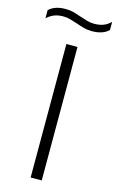

<svg xmlns="http://www.w3.org/2000/svg" viewBox="-180 -974 625 1028"><g transform="rotate(15 133.0 -460.0)"><path d="M102 0V-740H163.5V0ZM215.5 -841.5Q190.5 -841.5 168.2 -847.8Q146 -854 125 -861.5Q106 -867.5 87.5 -873Q69 -878.5 49.5 -878.5Q20 -878.5 -1.5 -870Q-23 -861.5 -42 -844V-889Q-10 -920 50.5 -920Q75.5 -920 97.8 -913.8Q120 -907.5 141 -900Q160 -893.5 178.5 -888.2Q197 -883 216.5 -883Q246 -883 267.5 -891.2Q289 -899.5 308 -917.5V-872.5Q276 -841.5 215.5 -841.5Z"/></g></svg>

Font: Encode Sans Expanded Light
Style: Regular
Weight: 300
Width: 7
Designer: Multiple Designers
Foundry: Impallari Type
Version: Version 3.000; ttfautohint (v1.8.3) -l 8 -r 50 -G 200 -x 14 